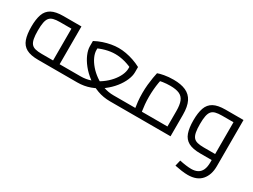

<svg xmlns="http://www.w3.org/2000/svg" viewBox="-53 -1076 2501 1898"><g transform="rotate(30 1197.0 -127.0)"><path d="M263 0Q176 0 127.5 -26.5Q79 -53 59.5 -108.5Q40 -164 40 -250Q40 -336 59.5 -391.5Q79 -447 127.5 -473.5Q176 -500 263 -500H467.9V0H393.1V-463.9L431.8 -431.4H263Q218.6 -431.4 189.8 -423.9Q160.9 -416.5 144.7 -397Q128.6 -377.5 121.7 -341.7Q114.8 -306 114.8 -250Q114.8 -194 121.7 -158.3Q128.6 -122.5 144.7 -103Q160.9 -83.5 189.8 -76.1Q218.6 -68.6 263 -68.6H575.2V0ZM575.2 0V-68.6Q588.4 -68.6 591.8 -59.1Q595.2 -49.7 595.2 -34.3Q595.2 -18.8 591.8 -9.4Q588.4 0 575.2 0Z M575 0V-68.6H707.9Q768.8 -68.6 824.2 -88.3Q879.6 -107.9 925.8 -140.8Q972.1 -173.7 1006.3 -213.7Q1040.5 -253.6 1059.3 -294.8Q1078.1 -336 1078.1 -372V-432.2L1118.4 -371.6Q1061.2 -401.2 1005.1 -416.3Q949 -431.4 895.5 -431.4Q842.3 -431.4 786 -416.3Q729.7 -401.2 672.5 -371.6L712.8 -432.2V-372Q712.8 -336 731.6 -294.8Q750.4 -253.6 784.6 -213.7Q818.8 -173.7 865.1 -140.8Q911.3 -107.9 966.7 -88.3Q1022.1 -68.6 1083 -68.6H1209.3V0H1083Q1005 0 937 -25Q869 -50 814 -91.5Q759 -133 719.5 -182.5Q680 -232 659 -281.5Q638 -331 638 -372V-432.2Q681 -455.2 725.1 -469.9Q769.2 -484.6 812.3 -492.3Q855.5 -500 895.5 -500Q936.5 -500 979.1 -492.3Q1021.7 -484.6 1065.8 -469.9Q1109.9 -455.2 1152.9 -432.2V-372Q1152.9 -331 1131.9 -281.5Q1110.9 -232 1071.4 -182.5Q1031.9 -133 976.9 -91.5Q921.9 -50 853.9 -25Q785.9 0 707.9 0ZM575 0Q562.4 0 558.7 -9.4Q555 -18.8 555 -34.3Q555 -49.7 558.7 -59.1Q562.4 -68.6 575 -68.6ZM1209.3 0V-68.6Q1222.5 -68.6 1225.9 -59.1Q1229.3 -49.7 1229.3 -34.3Q1229.3 -18.8 1225.9 -9.4Q1222.5 0 1209.3 0Z M1209 0V-68.6H1773.5L1698.7 0V-245Q1698.7 -315.4 1682.3 -356Q1665.8 -396.7 1627.3 -414.1Q1588.8 -431.4 1522.3 -431.4Q1479.9 -431.4 1438.4 -425.3Q1396.9 -419.2 1373.5 -409.4L1418.4 -455.8Q1412.6 -431.7 1406.5 -395Q1400.4 -358.4 1396.8 -316Q1393.2 -273.6 1393.2 -232Q1393.2 -187.7 1396.9 -146.5Q1400.6 -105.3 1405.7 -75.3Q1410.8 -45.3 1414.2 -33.5L1343 -12.9Q1339.2 -26.3 1333.4 -58.5Q1327.6 -90.7 1323 -135.9Q1318.4 -181 1318.4 -232Q1318.4 -281.2 1323.1 -327.6Q1327.8 -374 1334.3 -412.2Q1340.8 -450.4 1346.2 -473Q1367.8 -482 1415.7 -491Q1463.7 -500 1522.3 -500Q1605.7 -500 1661.7 -475Q1717.7 -450 1745.6 -394.5Q1773.5 -339 1773.5 -245V0ZM1209 0Q1196.4 0 1192.7 -9.4Q1189 -18.8 1189 -34.3Q1189 -49.7 1192.7 -59.1Q1196.4 -68.6 1209 -68.6Z M2110.3 246Q2077.2 246 2037.6 240.3Q1998 234.6 1960.6 226.8L1976.5 160Q2015.7 168.4 2050.3 172.9Q2084.9 177.4 2110.3 177.4Q2154.6 177.4 2184 161.1Q2213.4 144.9 2228.2 111.7Q2243.1 78.5 2243.1 27.5V-457.1L2281.8 -431.4H2113Q2068.6 -431.4 2039.8 -423.9Q2010.9 -416.5 1994.7 -397Q1978.6 -377.5 1971.7 -341.7Q1964.8 -306 1964.8 -250Q1964.8 -194 1971.7 -158.3Q1978.6 -122.5 1994.7 -103Q2010.9 -83.5 2039.8 -76.1Q2068.6 -68.6 2113 -68.6H2243.1V0H2113Q2026 0 1977.5 -26.5Q1929 -53 1909.5 -108.5Q1890 -164 1890 -250Q1890 -336 1909.5 -391.5Q1929 -447 1977.5 -473.5Q2026 -500 2113 -500H2317.9V27.5Q2317.9 126.4 2266 186.2Q2214.1 246 2110.3 246Z"/></g></svg>

Font: Titillium Web
Style: Bold
Weight: 700
Designer: Mohamed Gaber, Accademia di Belle Arti di Urbino
Foundry: Kief Type Foundry, Accademia di Belle Arti di Urbino
Version: Version 3.000